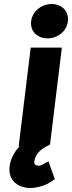

<svg xmlns="http://www.w3.org/2000/svg" viewBox="-20 -728 359 956"><path d="M78 0C56 23 33 58 28 100C19 171 70 208 132 208C165 208 210 195 240 173L253 164L221 75L200 87C189 94 181 97 173 97C157 97 149 90 151 75C154 49 173 19 217 -2L229 -8L288 -491H133L73 0ZM318 -622C324 -673 287 -708 237 -708C188 -708 141 -673 135 -622C129 -572 167 -537 216 -537C266 -537 312 -571 318 -622Z"/></svg>

Font: Falling Sky
Style: ExBdObl
Weight: 400
Designer: Paul D. Hunt
Foundry: Adobe Systems Incorporated
Version: Version 1.02